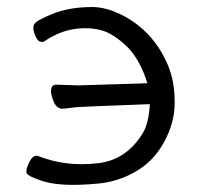

<svg xmlns="http://www.w3.org/2000/svg" viewBox="-20 -507 562 542"><path d="M259 11Q147 22 94 2Q59 -10 55.5 -17.5Q52 -25 60 -43.5Q68 -62 76 -65.5Q84 -69 89 -66Q166 -36 254 -46Q336 -54 383 -131Q400 -159 403 -213Q211 -206 191 -204Q163 -200 155 -200Q140 -201 132 -219Q124 -237 124 -251Q125 -268 138 -268L202 -266Q215 -266 396 -272Q377 -335 341 -373Q301 -412 266.5 -421.5Q232 -431 190 -425Q148 -419 106 -391Q101 -387 93 -389.5Q85 -392 78 -410Q71 -428 76.5 -438.5Q82 -449 127.5 -467.5Q173 -486 231 -487Q269 -489 308 -472Q354 -453 391 -417Q428 -381 451 -330Q474 -280 473 -215Q473 -161 443.5 -106.5Q414 -52 363.5 -23Q313 6 259 11Z"/></svg>

Font: LXGW WenKai TC
Style: Regular
Weight: 400
Designer: LXGW / Fontworks Inc.
Foundry: LXGW / Fontworks Inc.
Version: Version 1.330